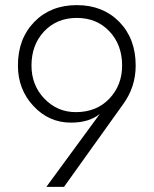

<svg xmlns="http://www.w3.org/2000/svg" viewBox="-20 -730 600 750"><path d="M230 0H161L370 -285Q328 -251 257 -251Q171 -251 110.5 -316Q50 -381 50 -474Q50 -579 114 -644.5Q178 -710 280 -710Q382 -710 446 -644.5Q510 -579 510 -474Q510 -390 461 -323ZM457 -474Q457 -555 407.5 -607.5Q358 -660 280 -660Q202 -660 152.5 -607.5Q103 -555 103 -474Q103 -397 153.5 -344.5Q204 -292 276 -292Q357 -292 407 -344.5Q457 -397 457 -474Z"/></svg>

Font: Renner* Light
Style: Light
Weight: 300
Version: Version 003.000 ; ttfautohint (v0.97) -l 8 -r 50 -G 200 -x 1